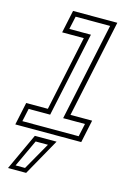

<svg xmlns="http://www.w3.org/2000/svg" viewBox="-181 -821 786 1156"><g transform="rotate(15 211.5 -242.5)"><path d="M-34.5 0 -4.5 -141.5H130.5L229.5 -608.5H94.5L124.5 -750H400.5L271.5 -141.5H406.5L376.5 0ZM1.5 -30H352.5L370 -111H234L363.5 -720.5H148.5L131 -639.5H265.5L153 -111H19ZM-9 265 97 36H232.5L104 265ZM31 238H90L187 67.5H110.5Z"/></g></svg>

Font: Tourney Thin Light
Style: Italic
Weight: 300
Italic angle: -12°
Version: Version 1.015